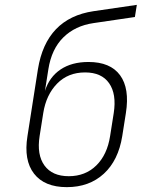

<svg xmlns="http://www.w3.org/2000/svg" viewBox="-20 -760 640 790"><path d="M255 10Q163 10 120 -45.5Q77 -101 93 -200L136 -475Q170 -685 365 -714L543 -740L535 -690L365 -665Q289 -654 240.5 -606Q192 -558 179 -475L165 -386Q183 -443 229 -474Q275 -505 344 -505Q434 -505 474 -450.5Q514 -396 498 -295L483 -200Q467 -100 407 -45Q347 10 255 10ZM263 -35Q331 -35 376 -79Q421 -123 433 -200L448 -295Q460 -373 429 -417.5Q398 -462 330 -462Q260 -462 215 -416Q170 -370 158 -295L143 -200Q131 -123 163 -79Q195 -35 263 -35Z"/></svg>

Font: JetBrains Mono Thin
Style: Italic
Weight: 100
Italic angle: -9°
Monospace: yes
Designer: Philipp Nurullin, Konstantin Bulenkov
Foundry: JetBrains
Version: Version 2.305; ttfautohint (v1.8.4.7-5d5b)